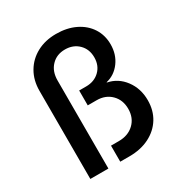

<svg xmlns="http://www.w3.org/2000/svg" viewBox="-172 -868 944 995"><g transform="rotate(-30 300.0 -370.0)"><path d="M82 0V-527Q82 -590 110 -638Q138 -686 188 -713Q238 -740 303 -740Q368 -740 417.5 -716Q467 -692 494.5 -649.5Q522 -607 522 -552Q522 -492 489.5 -448Q457 -404 406 -392V-390Q467 -378 505.5 -326.5Q544 -275 544 -205Q544 -144 515.5 -98Q487 -52 435.5 -26Q384 0 316 0H261V-96H308Q364 -96 399 -129.5Q434 -163 434 -217Q434 -270 400.5 -303.5Q367 -337 314 -337H261V-426H303Q352 -426 383.5 -456.5Q415 -487 415 -536Q415 -585 383.5 -616Q352 -647 303 -647Q253 -647 221.5 -614Q190 -581 190 -527V0Z"/></g></svg>

Font: JetBrains Mono SemiBold
Style: Regular
Weight: 472
Monospace: yes
Designer: Philipp Nurullin, Konstantin Bulenkov
Foundry: JetBrains
Version: Version 2.305; ttfautohint (v1.8.4.7-5d5b)